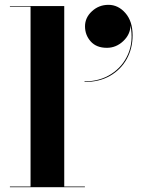

<svg xmlns="http://www.w3.org/2000/svg" viewBox="-20 -775 597 795"><path d="M332 -666Q332 -702 360.8 -728.5Q389.5 -755 429 -755Q469.5 -755 499.2 -721Q529 -687 529 -628.5Q529 -574.5 504.8 -530.8Q480.5 -487 436 -461.2Q391.5 -435.5 330 -435.5V-438Q393.5 -438 441 -468.8Q488.5 -499.5 510.8 -551.8Q533 -604 520.5 -669.5Q519.5 -632 490 -604.5Q460.5 -577 422.5 -577Q379 -577 355.5 -603.5Q332 -630 332 -666ZM21 -2.5H106.5V-747.5H21V-750H246V-2.5H331.5V0H21Z"/></svg>

Font: Bodoni* 72pt
Style: Bold
Weight: 700
Version: Version 2.3